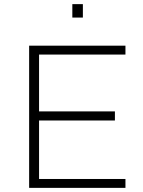

<svg xmlns="http://www.w3.org/2000/svg" viewBox="-20 -909 690 929"><path d="M121 0V-688H587V-645H169V-370H536V-326H169V-43H587V0ZM330 -824V-889H381V-824Z"/></svg>

Font: Saira SemiExpanded ExtraLight
Style: Regular
Weight: 250
Width: 6
Designer: Hector Gatti with collaboration of the Omnibus-Type team
Foundry: Omnibus-Type
Version: Version 1.101